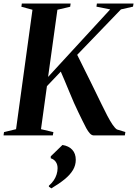

<svg xmlns="http://www.w3.org/2000/svg" viewBox="-38 -763 772 1082"><path d="M-18 0 -15.5 -18.5 52.5 -35 145 -708 82.5 -725 85 -743H360L357.5 -725L285.5 -708L233 -329.5L583 -710L505.5 -725.5L508 -743H714.5L711.5 -725.5L643.5 -710L397 -454Q407 -434.5 418.5 -411Q430 -387.5 443.2 -361Q456.5 -334.5 470.5 -306.2Q484.5 -278 498.5 -249Q517 -212 534 -176.2Q551 -140.5 566.8 -110.8Q582.5 -81 596.2 -60.8Q610 -40.5 621 -33.5L668.5 -19L665.5 0H489Q478.5 -0.5 468.5 -11.2Q458.5 -22 448.2 -40.5Q438 -59 427 -82.2Q416 -105.5 403.5 -130.5Q392.5 -152.5 379 -183.2Q365.5 -214 352 -247Q338.5 -280 326 -309.5Q313.5 -339 304.5 -359.5L226.5 -277.5L193 -35L263 -18.5L259.5 0ZM237.5 289V283.5Q254.5 269 265.2 252.8Q276 236.5 281.2 219.2Q286.5 202 286.5 185Q286.5 163.5 276.2 149Q266 134.5 248 129V118L314 54Q349.5 59.5 369.2 81Q389 102.5 389 137.5Q389 168.5 373.2 195Q357.5 221.5 326.8 246.8Q296 272 251.5 298.5Z"/></svg>

Font: Merriweather 144pt SemiBold
Style: Italic
Weight: 600
Italic angle: -7.8°
Version: Version 2.101